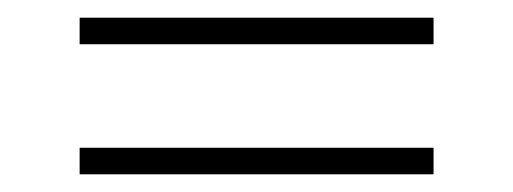

<svg xmlns="http://www.w3.org/2000/svg" viewBox="-20 -413 580 217"><path d="M70 -393H470V-363H70ZM70 -246H470V-216H70Z"/></svg>

Font: Viaoda Libre
Style: Regular
Weight: 400
Designer: Gydient
Version: Version 2.000